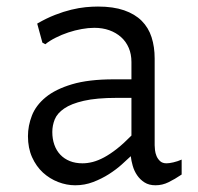

<svg xmlns="http://www.w3.org/2000/svg" viewBox="-20 -547 594 577"><path d="M373 -77.6Q362.3 -67.4 345.7 -52.5Q329.1 -37.6 307.4 -23.7Q285.6 -9.8 260 0Q234.4 9.8 206.1 9.8Q180.2 9.8 154.8 0Q129.4 -9.8 109.1 -28.3Q88.9 -46.9 76.4 -74.5Q64 -102.1 64 -137.7Q64 -168.9 75.9 -199.7Q87.9 -230.5 117.2 -254.6Q146.5 -278.8 196.3 -293.7Q246.1 -308.6 322.3 -308.6H375V-360.8Q375 -384.3 366.9 -403.1Q358.9 -421.9 344 -435.3Q329.1 -448.7 308.6 -456.1Q288.1 -463.4 263.2 -463.4Q245.6 -463.4 225.3 -459.7Q205.1 -456.1 185.3 -449.5Q165.5 -442.9 147.5 -433.8Q129.4 -424.8 116.2 -414.1L107.4 -418.9L91.8 -476.1Q119.6 -492.2 145.3 -502.2Q170.9 -512.2 194.1 -517.8Q217.3 -523.4 237.3 -525.4Q257.3 -527.3 274.4 -527.3Q320.3 -527.3 352.8 -516.1Q385.3 -504.9 405.8 -484.4Q426.3 -463.9 435.5 -435.1Q444.8 -406.2 444.8 -371.1V-110.4Q444.8 -105 445.8 -95.9Q446.8 -86.9 450.4 -78.1Q454.1 -69.3 461.2 -62.7Q468.3 -56.2 480.5 -56.2Q488.3 -56.2 501 -59.1Q513.7 -62 525.9 -67.4V-22.5Q504.9 -8.3 486.3 0.7Q467.8 9.8 447.3 9.8Q427.7 9.8 414.3 1.2Q400.9 -7.3 392.1 -20.3Q383.3 -33.2 378.9 -48.6Q374.5 -64 373 -77.6ZM375 -252.9H331.5Q270 -252.9 231.9 -244.1Q193.8 -235.4 172.9 -220.9Q151.9 -206.5 144.5 -188.2Q137.2 -169.9 137.2 -150.4Q137.2 -129.4 143.3 -112.1Q149.4 -94.7 161.1 -82.3Q172.9 -69.8 189.7 -63Q206.5 -56.2 228 -56.2Q242.7 -56.2 258.8 -60.3Q274.9 -64.5 292.7 -74Q310.5 -83.5 331.1 -99.6Q351.6 -115.7 375 -139.6Z"/></svg>

Font: Proza Libre
Style: Light
Weight: 300
Designer: Jasper de Waard
Foundry: Jasper de Waard
Version: Version 1.000; ttfautohint (v1.4.1.8-43bc)